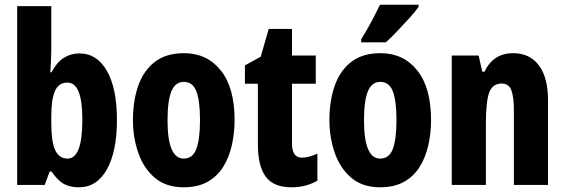

<svg xmlns="http://www.w3.org/2000/svg" viewBox="-20 -786 2401 816"><path d="M198 -578Q198 -547 194 -479H199Q221 -521 251 -540Q281 -559 318 -559Q392 -559 434.5 -484.5Q477 -410 477 -276Q477 -143 434.5 -66.5Q392 10 315 10Q278 10 252 -4Q226 -18 199 -57H191L170 0H53V-760H198ZM267 -435Q229 -435 213.5 -399Q198 -363 198 -293V-263Q198 -184 214.5 -148Q231 -112 268 -112Q298 -112 314 -152.5Q330 -193 330 -278Q330 -435 267 -435Z M977 -276Q977 -221 965.5 -169.5Q954 -118 929 -77.5Q904 -37 862.5 -13.5Q821 10 760 10Q686 10 638.5 -30Q591 -70 568 -135.5Q545 -201 545 -276Q545 -357 567.5 -421.5Q590 -486 638 -523Q686 -560 762 -560Q860 -560 918.5 -486.5Q977 -413 977 -276ZM692 -274Q692 -112 761 -112Q799 -112 814.5 -153Q830 -194 830 -276Q830 -358 814.5 -398Q799 -438 761 -438Q725 -438 708.5 -398Q692 -358 692 -274Z M1263 -116Q1291 -116 1329 -133V-18Q1304 -4 1277 3Q1250 10 1218 10Q1143 10 1109.5 -35Q1076 -80 1076 -172V-430H1021V-508L1088 -545L1122 -663H1221V-550H1322V-430H1221V-175Q1221 -116 1263 -116Z M1812 -276Q1812 -221 1800.5 -169.5Q1789 -118 1764 -77.5Q1739 -37 1697.5 -13.5Q1656 10 1595 10Q1521 10 1473.5 -30Q1426 -70 1403 -135.5Q1380 -201 1380 -276Q1380 -357 1402.5 -421.5Q1425 -486 1473 -523Q1521 -560 1597 -560Q1695 -560 1753.5 -486.5Q1812 -413 1812 -276ZM1527 -274Q1527 -112 1596 -112Q1634 -112 1649.5 -153Q1665 -194 1665 -276Q1665 -358 1649.5 -398Q1634 -438 1596 -438Q1560 -438 1543.5 -398Q1527 -358 1527 -274ZM1759 -757Q1746 -738 1722 -711.5Q1698 -685 1671 -656.5Q1644 -628 1620 -606H1515V-619Q1540 -659 1559.5 -696Q1579 -733 1595 -766H1759Z M2161 -560Q2231 -560 2270 -508.5Q2309 -457 2309 -361V0H2164V-317Q2164 -373 2153.5 -402Q2143 -431 2112 -431Q2073 -431 2059 -392.5Q2045 -354 2045 -258V0H1900V-550H2014L2030 -481H2039Q2076 -560 2161 -560Z"/></svg>

Font: Noto Sans Thai ExtCond ExtBd
Style: Regular
Weight: 800
Width: 2
Designer: Monotype Design Team
Foundry: Monotype Imaging Inc.
Version: Version 2.002; ttfautohint (v1.8.4.7-5d5b)